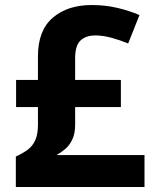

<svg xmlns="http://www.w3.org/2000/svg" viewBox="-20 -744 620 764"><path d="M345 -724Q399 -724 447.5 -712.5Q496 -701 535 -684L490 -571Q456 -585 422.5 -594Q389 -603 359 -603Q322 -603 300.5 -583Q279 -563 279 -512V-426H461V-318H279V-248Q279 -213 268 -189.5Q257 -166 240 -151.5Q223 -137 205 -127H555V0H43V-121Q71 -134 90.5 -148.5Q110 -163 120.5 -186.5Q131 -210 131 -247V-318H44V-426H131V-520Q131 -623 190 -673.5Q249 -724 345 -724Z"/></svg>

Font: Noto Sans Syriac Eastern
Style: Bold
Weight: 700
Designer: Patrick Giasson and the Monotype Design Team
Foundry: Monotype Imaging Inc.
Version: Version 3.001